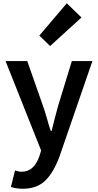

<svg xmlns="http://www.w3.org/2000/svg" viewBox="-20 -929 599 1176"><path d="M47 216 72 115 91 120Q102 123 112 123Q188 123 221 28L232 -7L14 -555H147L242 -284Q253 -254 267 -206Q277 -167 291 -127H296Q300 -144 316 -206L337 -284L420 -555H546L346 25Q309 127 257.5 177Q206 227 120 227Q78 227 47 216ZM221 -711 389 -909 479 -822 287 -647Z"/></svg>

Font: Merged Yaku Han JP SemiBold
Style: Regular
Weight: 600
Designer: Ryoko NISHIZUKA 西塚涼子 (kana, bopomofo & ideographs); Paul D. Hunt (Latin, Greek & Cyrillic); Sandoll Communications 산돌커뮤니
Foundry: Adobe
Version: Version 2.004